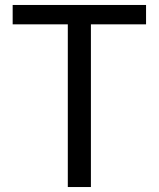

<svg xmlns="http://www.w3.org/2000/svg" viewBox="-20 -753 639 773"><path d="M253 0H346V-655H568V-733H31V-655H253Z"/></svg>

Font: Noto Sans CJK JP Regular
Style: Regular
Weight: 400
Designer: Ryoko NISHIZUKA (kana & ideographs); Paul D. Hunt (Latin, Greek & Cyrillic); Wenlong ZHANG (bopomofo); Sandoll Communica
Foundry: Adobe Systems Incorporated
Version: Version 1.001;PS 1.001;hotconv 1.0.78;makeotf.lib2.5.61930